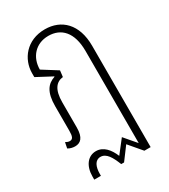

<svg xmlns="http://www.w3.org/2000/svg" viewBox="-176 -609 770 876"><g transform="rotate(-30 209.0 -171.5)"><path d="M57 182H92V172C92 135 104 106 133 106C164 106 182 139 199 182H214L264 115L321 182H354V-352C354 -466 291 -525 204 -525C108 -525 54 -454 54 -380V-360L135 -317L134 -315C95 -302 70 -272 70 -197V-68C70 -39 65 -26 49 -26C41 -26 34 -29 27 -33L21 -3C32 4 46 7 58 7C86 7 107 -10 107 -64V-196C107 -264 131 -291 167 -295L171 -328L93 -377C93 -441 135 -491 203 -491C270 -491 316 -445 316 -346V139L263 77L210 145C194 106 168 73 128 73C86 73 57 109 57 166Z"/></g></svg>

Font: Noto Sans Thai UI ExtCond ExtLt
Style: Regular
Weight: 200
Width: 2
Designer: Monotype Design Team
Foundry: Monotype Imaging Inc.
Version: Version 2.000